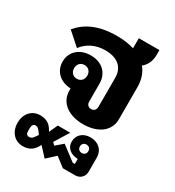

<svg xmlns="http://www.w3.org/2000/svg" viewBox="-219 -746 1079 1187"><g transform="rotate(30 321.0 -152.5)"><path d="M565 -621H418V-549C383 -560 342 -566 295 -566C162 -566 80 -523 26 -458L117 -377C151 -422 204 -453 278 -453C362 -453 414 -412 414 -336V-129C414 -105 399 -94 381 -94C363 -94 348 -105 348 -129V-255C348 -333 294 -381 215 -381C139 -381 82 -334 82 -261C82 -190 135 -144 208 -141V-125C208 -41 280 12 385 12C490 12 562 -41 562 -125V-353C562 -405 548 -450 519 -484C548 -507 565 -542 565 -586ZM129 316C182 316 205 289 220 264L227 252H228L286 315L347 259L413 310H501C536 310 562 284 562 249V150C562 92 521 59 467 59C414 59 378 92 378 140C378 184 413 213 464 214V250H449L347 173L297 216L280 199L343 97H254L227 157H226L220 147C205 122 183 96 129 96C71 96 30 141 30 206C30 271 71 316 129 316ZM211 -212C184 -212 164 -231 164 -261C164 -291 184 -310 211 -310C238 -310 258 -291 258 -261C258 -231 238 -212 211 -212ZM135 247C120 247 112 238 112 217V198C112 177 120 165 135 165C151 165 161 176 175 196L182 206L175 216C161 236 155 247 135 247ZM467 170C449 170 437 158 437 140C437 122 449 110 467 110C485 110 497 122 497 140C497 158 485 170 467 170Z"/></g></svg>

Font: IBM Plex Thai Looped
Style: Bold
Weight: 700
Designer: Mike Abbink, Paul van der Laan, Pieter van Rosmalen, Ben Mitchell, Mark Frömberg
Foundry: Bold Monday
Version: Version 1.0